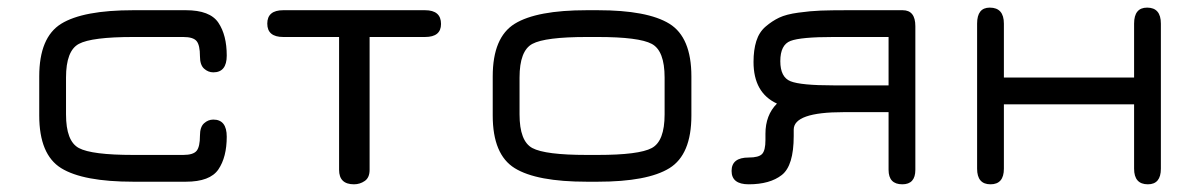

<svg xmlns="http://www.w3.org/2000/svg" viewBox="-20 -477 3148 504"><path d="M467.8 0H330.1Q198.2 0 140.6 -35.6Q83 -71.3 83 -173.8V-276.4Q83 -378.9 140.6 -414.6Q198.2 -450.2 330.1 -450.2H467.8Q531.2 -450.2 553.2 -417.5Q575.2 -384.8 575.2 -331.1Q575.2 -287.1 540 -287.1Q526.4 -287.1 515.6 -296.9Q504.9 -306.6 504.9 -329.1Q504.9 -358.4 496.1 -369.1Q487.3 -379.9 460.9 -379.9H330.1Q220.7 -379.9 187 -361.8Q153.3 -343.8 153.3 -273.4V-176.8Q153.3 -106.4 187 -88.4Q220.7 -70.3 330.1 -70.3H460.9Q487.3 -70.3 496.1 -81.1Q504.9 -91.8 504.9 -121.1Q504.9 -143.6 515.6 -153.3Q526.4 -163.1 540 -163.1Q575.2 -163.1 575.2 -118.2Q575.2 -64.5 553.2 -32.2Q531.2 0 467.8 0Z M1095.7 -450.2Q1137.7 -450.2 1137.7 -414.1Q1137.7 -379.9 1095.7 -379.9H950.2V-31.2Q950.2 -10.7 937.5 -2Q924.8 6.8 909.2 6.8Q870.1 6.8 870.1 -31.2V-379.9H723.6Q681.6 -379.9 681.6 -415Q681.6 -450.2 723.6 -450.2Z M1548.8 0H1520.5Q1388.7 0 1331.1 -35.6Q1273.4 -71.3 1273.4 -173.8V-276.4Q1273.4 -378.9 1331.1 -414.6Q1388.7 -450.2 1520.5 -450.2H1548.8Q1679.7 -450.2 1737.3 -414.6Q1794.9 -378.9 1794.9 -276.4V-173.8Q1794.9 -71.3 1737.3 -35.6Q1679.7 0 1548.8 0ZM1520.5 -70.3H1548.8Q1657.2 -70.3 1690.9 -88.4Q1724.6 -106.4 1724.6 -176.8V-273.4Q1724.6 -343.8 1690.9 -361.8Q1657.2 -379.9 1548.8 -379.9H1520.5Q1411.1 -379.9 1377.4 -361.8Q1343.8 -343.8 1343.8 -273.4V-176.8Q1343.8 -106.4 1377.4 -88.4Q1411.1 -70.3 1520.5 -70.3Z M2204.1 -450.2H2349.6Q2382.8 -450.2 2382.8 -408.2V-31.2Q2382.8 6.8 2348.6 6.8Q2312.5 6.8 2312.5 -31.2V-182.6H2194.3Q2063.5 -182.6 2063.5 -136.7V-120.1Q2063.5 -42 2032.2 -17.6Q2001 6.8 1945.3 6.8Q1900.4 6.8 1900.4 -28.3Q1900.4 -63.5 1945.3 -63.5Q1971.7 -63.5 1980.5 -72.8Q1989.3 -82 1989.3 -109.4V-126Q1989.3 -174.8 2019.5 -205.1Q1958 -233.4 1958 -314.5Q1958 -345.7 1965.3 -369.1Q1972.7 -392.6 1989.7 -407.2Q2006.8 -421.9 2025.4 -430.7Q2043.9 -439.5 2075.7 -443.8Q2107.4 -448.2 2134.3 -449.2Q2161.1 -450.2 2204.1 -450.2ZM2028.3 -316.4Q2028.3 -274.4 2055.2 -263.7Q2082 -252.9 2168 -252.9H2312.5V-379.9H2168Q2082 -379.9 2055.2 -369.6Q2028.3 -359.4 2028.3 -316.4Z M2615.2 -34.2Q2615.2 6.8 2580.1 6.8Q2544.9 6.8 2544.9 -34.2V-415Q2544.9 -457 2578.1 -457Q2615.2 -457 2615.2 -415V-273.4H2957V-415Q2957 -457 2991.2 -457Q3027.3 -457 3027.3 -415V-34.2Q3027.3 6.8 2993.2 6.8Q2957 6.8 2957 -34.2V-203.1H2615.2Z"/></svg>

Font: Jura
Style: DemiBold
Weight: 600
Version: Version 2.4